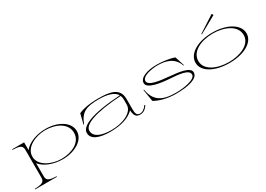

<svg xmlns="http://www.w3.org/2000/svg" viewBox="1 -1735 4025 2904"><g transform="rotate(-30 2014.0 -282.5)"><path d="M26 190V200H406V190C312 184 236 183 236 96V-136C306 -44 459 15 617 15C832 15 1013 -94 1013 -250C1013 -406 832 -515 617 -515C457 -515 306 -457 236 -364V-500H26V-490C120 -484 196 -483 196 -396V96C196 183 120 184 26 190ZM602 0C442 0 236 -86 236 -249C236 -415 442 -500 603 -500C784 -500 963 -417 963 -249C963 -82 783 0 602 0Z M1450 15C1641 15 1785 -34 1866 -118C1870 -25 1901 15 1969 15C2028 15 2065 -14 2106 -70L2095 -81C2059 -28 2017 0 1974 0C1915 0 1906 -46 1906 -119V-296C1906 -490 1733 -515 1539 -515C1370 -515 1254 -487 1192 -458L1148 -282H1158C1224 -459 1317 -500 1542 -500C1674 -500 1805 -472 1844 -392C1327 -361 1128 -261 1128 -148C1128 -35 1259 15 1450 15ZM1477 0C1300 0 1178 -50 1178 -158C1178 -268 1403 -351 1852 -378C1861 -358 1866 -336 1866 -310V-218C1866 -80 1670 0 1477 0Z M2592 14C2803 14 2988 -25 2988 -134C2988 -228 2801 -250 2639 -265C2484 -279 2288 -300 2288 -385C2288 -476 2493 -500 2560 -500C2704 -500 2849 -465 2904 -302H2914L2861 -468C2787 -497 2654 -515 2560 -515C2391 -515 2248 -465 2250 -369C2252 -273 2467 -242 2631 -231C2780 -221 2950 -207 2950 -119C2950 -33 2735 -1 2607 -1C2362 -1 2241 -74 2205 -283H2195L2229 -74C2300 -28 2444 14 2592 14Z M3529 15C3784 15 3975 -90 3975 -246C3975 -402 3784 -515 3529 -515C3274 -515 3083 -402 3083 -246C3083 -90 3274 15 3529 15ZM3529 -2C3331 -2 3133 -83 3133 -246C3133 -415 3331 -499 3529 -499C3727 -499 3925 -415 3925 -246C3925 -83 3727 -2 3529 -2ZM3680 -736 3664 -765 3377 -579 3382 -570Z"/></g></svg>

Font: Sprat Extended Thin
Style: Regular
Weight: 100
Width: 9
Designer: Ethan Nakache
Foundry: Collletttivo
Version: Version 2.000;Glyphs 3.2 (3217)